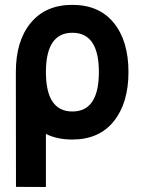

<svg xmlns="http://www.w3.org/2000/svg" viewBox="-20 -557 580 786"><path d="M44.9 -262.2 45.4 208 168 208.5V-8.8C198.7 6.8 234.9 14.2 275.9 14.2C349.1 14.2 405.8 -10.7 445.8 -60.5C485.8 -110.4 505.9 -177.2 505.9 -262.2C505.9 -347.2 485.8 -414.1 445.8 -463.4C405.8 -512.7 349.1 -537.1 275.9 -537.1C202.6 -537.1 146 -512.2 105.5 -462.9C64.9 -413.6 44.9 -346.7 44.9 -262.2ZM168 -262.2C168 -369.1 204.1 -422.9 276.4 -422.9C348.6 -422.9 384.8 -369.1 384.8 -262.2C384.8 -154.3 348.6 -100.6 276.4 -100.6C204.1 -100.6 168 -154.3 168 -262.2Z"/></svg>

Font: Tuffy
Style: Bold
Weight: 700
Designer: Thatcher Ulrich, Karoly Barta, Michael Everson
Version: Version 001.270